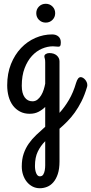

<svg xmlns="http://www.w3.org/2000/svg" viewBox="-20 -584 482 1016"><path d="M95.2 296.9Q95.2 258.8 105.2 229.5Q115.2 200.2 132.3 175.8Q149.4 151.4 171.9 130.1Q194.3 108.9 219.2 86.9V-18.1Q204.1 -2.9 183.8 7.6Q163.6 18.1 137.2 18.1Q107.9 18.1 85.7 6.3Q63.5 -5.4 48.3 -25.6Q33.2 -45.9 25.6 -73.5Q18.1 -101.1 18.1 -132.8Q18.1 -195.3 38.1 -245.1Q58.1 -294.9 91.3 -329.8Q124.5 -364.7 167.2 -383.3Q210 -401.9 255.9 -401.9Q276.4 -401.9 289.1 -390.9Q301.8 -379.9 301.8 -359.9Q301.8 -347.2 299.1 -342Q296.4 -336.9 289.1 -336.9Q282.2 -336.9 274.9 -337.9Q267.6 -338.9 259.8 -338.9Q231.4 -338.9 202.1 -326.4Q172.9 -314 149.2 -288.3Q125.5 -262.7 110.4 -223.4Q95.2 -184.1 95.2 -129.9Q95.2 -90.8 110.4 -69.3Q125.5 -47.9 151.9 -47.9Q167 -47.9 178.2 -56.9Q189.5 -65.9 197.8 -79.6Q206.1 -93.3 211.2 -109.6Q216.3 -126 219.2 -141.1V-253.9Q219.2 -268.1 217 -274.4Q214.8 -280.8 214.8 -286.1Q214.8 -293.5 222.7 -298.3Q230.5 -303.2 241.2 -303.2Q266.1 -303.2 280.5 -290.3Q294.9 -277.3 294.9 -258.8V13.2Q322.3 -17.1 345 -55.7Q367.7 -94.2 382.8 -146Q387.7 -161.6 393.6 -168.7Q399.4 -175.8 407.2 -175.8Q413.1 -175.8 419.2 -172.1Q425.3 -168.5 430.4 -162.6Q435.5 -156.7 438.7 -149.4Q441.9 -142.1 441.9 -134.8Q441.9 -133.8 441.9 -130.9Q441.9 -127.9 440.9 -125Q428.2 -81.5 411.4 -48.1Q394.5 -14.6 375.5 11.7Q356.4 38.1 335.9 58.8Q315.4 79.6 294.9 97.2V270Q294.9 309.6 285.9 336.7Q276.9 363.8 262.2 380.6Q247.6 397.5 228.8 404.8Q210 412.1 190.9 412.1Q169.9 412.1 152.3 403.1Q134.8 394 122.1 378.4Q109.4 362.8 102.3 341.8Q95.2 320.8 95.2 296.9ZM190.9 349.1Q203.1 349.1 209 339.4Q214.8 329.6 217 316.7Q219.2 303.7 219.2 290.5Q219.2 277.3 219.2 270V163.1Q194.8 187.5 179.9 218.3Q165 249 165 293.9Q165 317.4 171.9 333.3Q178.7 349.1 190.9 349.1ZM171.9 -514.2Q171.9 -535.2 186.3 -549.6Q200.7 -564 222.2 -564Q243.2 -564 257.6 -549.6Q272 -535.2 272 -514.2Q272 -493.2 257.6 -478.8Q243.2 -464.4 222.2 -464.4Q200.7 -464.4 186.3 -478.8Q171.9 -493.2 171.9 -514.2Z"/></svg>

Font: Grand Hotel
Style: Regular
Weight: 400
Designer: Brian J. Bonislawsky & Jim Lyles for Astigmatic (AOETI)
Foundry: Astigmatic (AOETI)
Version: Version 001.000